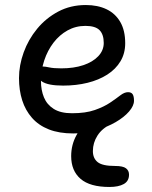

<svg xmlns="http://www.w3.org/2000/svg" viewBox="-20 -521 606 764"><path d="M271.6 10Q215.4 10 174.6 -6Q133.8 -22 107.4 -52Q81 -82 68.3 -122Q55.6 -162 55.6 -210Q55.6 -261 74.2 -312.5Q92.8 -364 127.8 -406.5Q162.8 -449 211.8 -475Q260.8 -501 321.6 -501Q368.8 -501 403.9 -484.2Q439 -467.4 458.6 -433.6Q478.2 -399.8 478.2 -349Q478.2 -308.4 459.3 -277Q440.4 -245.6 406.8 -224.1Q373.2 -202.6 328.3 -191.5Q283.4 -180.4 231.2 -180.4Q171.2 -180.4 147.1 -196.6Q123 -212.8 123 -232.8Q123 -244.6 128.8 -250.5Q134.6 -256.4 149 -256.4Q160 -256.4 176.5 -252.7Q193 -249 224.2 -249Q273.8 -249 311.6 -261.7Q349.4 -274.4 371.1 -297.4Q392.8 -320.4 392.8 -350Q392.8 -384 376.1 -401Q359.4 -418 319.8 -418Q281.2 -418 248.8 -400Q216.4 -382 192.8 -351.1Q169.2 -320.2 156.1 -280.7Q143 -241.2 143 -198.2Q143 -162.4 154.9 -133.5Q166.8 -104.6 194 -87.5Q221.2 -70.4 266.6 -70.4Q320.8 -70.4 357.2 -83.2Q393.6 -96 417.8 -112.3Q442 -128.6 458.5 -141.4Q475 -154.2 489.4 -154.2Q502.6 -154.2 507.9 -145.9Q513.2 -137.6 513.2 -120.2Q513.2 -100.2 493.6 -77.4Q474 -54.6 440.2 -35Q406.4 -15.4 363.1 -2.7Q319.8 10 271.6 10ZM415.6 223Q338 223 300.6 190.7Q263.2 158.4 263.2 100.2Q263.2 55 284.5 16.5Q305.8 -22 341.8 -45.9Q377.8 -69.8 421.2 -69.8Q432 -69.8 438.5 -64.8Q445 -59.8 445 -50.8Q445 -44 440.7 -39Q436.4 -34 421.4 -26.8Q386.2 -10.2 367.9 18.4Q349.6 47 349.6 80.2Q349.6 108.8 368.6 124.1Q387.6 139.4 437.6 139.4Q469.4 139.4 481.4 148.7Q493.4 158 493.4 173.8Q493.4 199.6 472.5 211.3Q451.6 223 415.6 223Z"/></svg>

Font: Shantell Sans Light
Style: Regular
Weight: 300
Designer: Stephen Nixon, Anya Danilova, Shantell Martin
Foundry: Arrow Type
Version: Version 1.011;[c5ecc13dd]